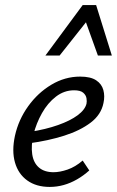

<svg xmlns="http://www.w3.org/2000/svg" viewBox="-20 -727 461 757"><path d="M176 10Q123 10 87.5 -15.5Q52 -41 39 -86.5Q26 -132 39 -192Q53 -255 91 -308Q129 -361 182.5 -393Q236 -425 296 -425Q337 -425 359 -410.5Q381 -396 387.5 -372Q394 -348 388 -321Q379 -275 337.5 -243.5Q296 -212 233 -192Q170 -172 95 -162L98 -207Q161 -217 209 -234Q257 -251 286 -272.5Q315 -294 321 -318Q323 -327 321 -339.5Q319 -352 308 -361.5Q297 -371 272 -371Q233 -371 200.5 -346Q168 -321 145.5 -281Q123 -241 112 -197Q102 -153 107 -119Q112 -85 133.5 -66.5Q155 -48 191 -48Q216 -48 246.5 -58.5Q277 -69 306 -94L332 -55Q310 -35 284 -20Q258 -5 231 2.5Q204 10 176 10ZM159 -508 306 -707H359L337 -662L215 -508ZM366 -508 311 -661 306 -707H359L421 -508Z"/></svg>

Font: Ysabeau Infant Medium
Style: Italic
Weight: 500
Italic angle: -12°
Designer: Christian Thalmann (Catharsis Fonts)
Version: Version 2.001;gftools[0.9.30]; featfreeze: ss01,ss02,lnum